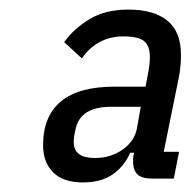

<svg xmlns="http://www.w3.org/2000/svg" viewBox="-20 -728 402 401"><path d="M343 -355H298Q276 -355 267 -364Q258 -373 258 -390Q258 -392 258 -396.5Q258 -401 260 -409H252Q239 -380 215 -363.5Q191 -347 153 -347Q112 -347 91 -368Q70 -389 70 -425Q70 -485 107 -516Q144 -547 219 -547H284L290 -579Q293 -595 293 -609Q293 -632 281 -642Q269 -652 238 -652Q209 -652 187 -639.5Q165 -627 151 -606L114 -640Q134 -668 167 -688Q200 -708 248 -708Q301 -708 329.5 -685Q358 -662 358 -613Q358 -592 354 -569L322 -411H354ZM212 -505Q148 -505 138 -459Q135 -446 134.5 -440.5Q134 -435 134 -431Q134 -398 178 -398Q211 -398 236 -415.5Q261 -433 266 -460L274 -505Z"/></svg>

Font: IBM Plex Sans Condensed Text
Style: Italic
Weight: 450
Width: 3
Italic angle: -11°
Designer: Mike Abbink, Paul van der Laan, Pieter van Rosmalen
Foundry: Bold Monday
Version: Version 1.1